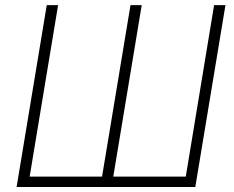

<svg xmlns="http://www.w3.org/2000/svg" viewBox="-20 -748 936 768"><path d="M167 -727.5H212.4L98.6 -41.5H388.2L502 -727.5H546.9L433.1 -41.5H723.1L836.4 -727.5H881.8L761.2 0H46.4Z"/></svg>

Font: Inter 24pt ExtraLight
Style: Italic
Weight: 250
Italic angle: -9.3988°
Version: Version 4.001;git-66647c0bb